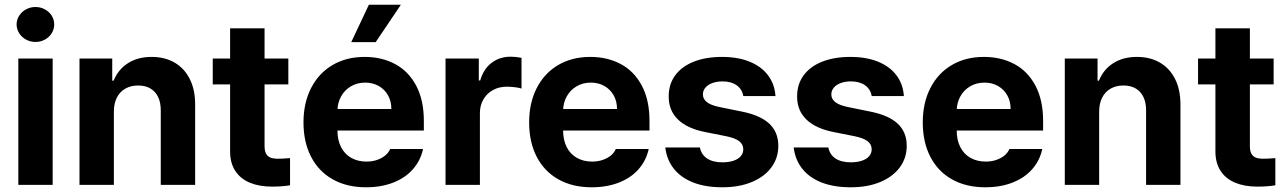

<svg xmlns="http://www.w3.org/2000/svg" viewBox="-20 -776 5401 806"><path d="M56.9 -530.3H201.1V0H56.9ZM49.7 -673.3Q49.7 -693.3 60.5 -710.2Q71.4 -727 89.5 -736.8Q107.6 -746.6 128.7 -746.6Q150.3 -746.6 168.4 -736.8Q186.5 -727 197.1 -710.2Q207.6 -693.3 207.6 -673.3Q207.6 -653.7 197.1 -636.6Q186.5 -619.5 168.4 -609.7Q150.3 -599.9 128.7 -599.9Q107.6 -599.9 89.5 -609.7Q71.4 -619.5 60.5 -636.6Q49.7 -653.7 49.7 -673.3Z M458 0H313.7V-530.3H451.2V-437.3H456.9Q475.7 -484.2 516.9 -510.6Q558 -537.1 616.6 -537.1Q671.8 -537.1 713 -513.2Q754.1 -489.3 776.6 -444.4Q799.2 -399.5 799.2 -338V0H654.9V-312.8Q654.9 -345.5 643.8 -368.8Q632.7 -392 611.4 -404.6Q590 -417.1 559.7 -417.1Q529.5 -417.1 506.4 -404.1Q483.3 -391.1 470.6 -366.4Q458 -341.7 458 -307.3Z M1190.4 -421.8H873.1V-530.3H1190.4ZM1090.6 -657.2V-162.8Q1090.6 -142.8 1096.9 -131.2Q1103.1 -119.7 1114.1 -115Q1125.1 -110.3 1141.2 -109.7Q1161.7 -109.2 1197.6 -112.2V1.8Q1165 7.4 1121.9 7.4Q1068.2 7.4 1028.6 -9.1Q989.1 -25.5 967.2 -59.3Q945.4 -93 946 -143V-657.2Z M1254 -262.4Q1254 -344 1286 -406.4Q1317.9 -468.9 1376 -503Q1434 -537.1 1510.9 -537.1Q1582.5 -537.1 1638.6 -507.1Q1694.8 -477.2 1727.1 -416.5Q1759.3 -355.8 1759.3 -268.6V-227.9H1313.2V-318.5H1622.9Q1622.9 -350.8 1608.9 -375.7Q1594.9 -400.7 1570 -415Q1545 -429.2 1513.1 -429.2Q1479.5 -429.2 1453.2 -413.7Q1426.8 -398.2 1412 -371.5Q1397.2 -344.8 1396.6 -313V-228.1Q1396.6 -188.3 1411.6 -158.7Q1426.6 -129.1 1454.3 -113.4Q1482 -97.7 1518.7 -97.7Q1542.9 -97.7 1562.9 -104.7Q1582.9 -111.6 1596.9 -123.1Q1611 -134.6 1618 -150.6H1755.9Q1745.4 -102.2 1713.6 -65.9Q1681.8 -29.5 1631.3 -9.7Q1580.7 10.2 1516.5 10.2Q1436.3 10.2 1377.1 -22.9Q1317.9 -56.1 1286 -117.6Q1254 -179.1 1254 -262.4ZM1528.5 -756.1H1662.8L1557.2 -599.2H1454.5Z M1850.3 -530.3H1990V-438.2H1995.8Q2009.9 -486.9 2043.9 -512.4Q2077.9 -538 2123.2 -538Q2146.5 -538 2169.3 -533.2V-404.1Q2160 -407.7 2141.6 -409.9Q2123.2 -412.1 2107.5 -412.1Q2075.4 -412.1 2049.8 -398.2Q2024.2 -384.3 2009.4 -359Q1994.6 -333.8 1994.6 -301.4V0H1850.3Z M2201.3 -262.4Q2201.3 -344 2233.2 -406.4Q2265.2 -468.9 2323.2 -503Q2381.3 -537.1 2458.1 -537.1Q2529.7 -537.1 2585.9 -507.1Q2642.1 -477.2 2674.3 -416.5Q2706.5 -355.8 2706.5 -268.6V-227.9H2260.5V-318.5H2570.2Q2570.2 -350.8 2556.2 -375.7Q2542.2 -400.7 2517.2 -415Q2492.3 -429.2 2460.3 -429.2Q2426.7 -429.2 2400.4 -413.7Q2374.1 -398.2 2359.3 -371.5Q2344.4 -344.8 2343.9 -313V-228.1Q2343.9 -188.3 2358.9 -158.7Q2373.8 -129.1 2401.6 -113.4Q2429.3 -97.7 2465.9 -97.7Q2490.1 -97.7 2510.1 -104.7Q2530.1 -111.6 2544.2 -123.1Q2558.2 -134.6 2565.2 -150.6H2703.2Q2692.7 -102.2 2660.9 -65.9Q2629.1 -29.5 2578.5 -9.7Q2527.9 10.2 2463.7 10.2Q2383.6 10.2 2324.4 -22.9Q2265.2 -56.1 2233.2 -117.6Q2201.3 -179.1 2201.3 -262.4Z M3013.3 -434.3Q2989.9 -434.3 2971.2 -427.7Q2952.4 -421 2941.6 -408.5Q2930.8 -396 2930.8 -380.2Q2930.3 -361.6 2946.7 -348Q2963 -334.4 2999 -327L3094.7 -307.5Q3172.1 -292 3209.7 -256.6Q3247.3 -221.2 3247.3 -163.9Q3247.3 -112.5 3217.9 -73Q3188.6 -33.6 3135.6 -11.7Q3082.6 10.2 3012.2 10.2Q2941.6 10.2 2890.1 -9.9Q2838.5 -30.1 2808.8 -67.6Q2779 -105.2 2772.8 -156.9H2918.1Q2924.3 -126.6 2948.5 -110.6Q2972.6 -94.6 3012.5 -94.6Q3038.6 -94.6 3058.4 -101Q3078.2 -107.5 3089.2 -119.9Q3100.2 -132.4 3100.2 -149.1Q3100.2 -170.2 3082.8 -183.5Q3065.4 -196.7 3028.2 -204.2L2940.4 -221.7Q2864.4 -236.6 2825.5 -274.9Q2786.6 -313.2 2787.2 -371.5Q2787.2 -422.5 2814.5 -459.8Q2841.9 -497.1 2892.4 -517.1Q2943 -537.1 3011.1 -537.1Q3077.5 -537.1 3126.8 -517.1Q3176.1 -497.1 3204.1 -460Q3232.1 -422.8 3235.4 -372.7H3100.3Q3095.3 -401.8 3072.4 -418Q3049.4 -434.3 3013.3 -434.3Z M3552.4 -434.3Q3529 -434.3 3510.2 -427.7Q3491.5 -421 3480.7 -408.5Q3469.9 -396 3469.9 -380.2Q3469.3 -361.6 3485.7 -348Q3502.1 -334.4 3538.1 -327L3633.7 -307.5Q3711.1 -292 3748.8 -256.6Q3786.4 -221.2 3786.4 -163.9Q3786.4 -112.5 3757 -73Q3727.6 -33.6 3674.7 -11.7Q3621.7 10.2 3551.3 10.2Q3480.7 10.2 3429.1 -9.9Q3377.6 -30.1 3347.9 -67.6Q3318.1 -105.2 3311.8 -156.9H3457.2Q3463.4 -126.6 3487.5 -110.6Q3511.7 -94.6 3551.6 -94.6Q3577.6 -94.6 3597.4 -101Q3617.3 -107.5 3628.2 -119.9Q3639.2 -132.4 3639.2 -149.1Q3639.2 -170.2 3621.8 -183.5Q3604.4 -196.7 3567.2 -204.2L3479.4 -221.7Q3403.5 -236.6 3364.6 -274.9Q3325.7 -313.2 3326.2 -371.5Q3326.2 -422.5 3353.6 -459.8Q3381 -497.1 3431.5 -517.1Q3482 -537.1 3550.1 -537.1Q3616.6 -537.1 3665.9 -517.1Q3715.2 -497.1 3743.2 -460Q3771.2 -422.8 3774.4 -372.7H3639.3Q3634.4 -401.8 3611.4 -418Q3588.4 -434.3 3552.4 -434.3Z M3853.7 -262.4Q3853.7 -344 3885.6 -406.4Q3917.5 -468.9 3975.6 -503Q4033.7 -537.1 4110.5 -537.1Q4182.1 -537.1 4238.3 -507.1Q4294.4 -477.2 4326.7 -416.5Q4358.9 -355.8 4358.9 -268.6V-227.9H3912.8V-318.5H4222.5Q4222.5 -350.8 4208.5 -375.7Q4194.5 -400.7 4169.6 -415Q4144.6 -429.2 4112.7 -429.2Q4079.1 -429.2 4052.8 -413.7Q4026.5 -398.2 4011.6 -371.5Q3996.8 -344.8 3996.2 -313V-228.1Q3996.2 -188.3 4011.2 -158.7Q4026.2 -129.1 4053.9 -113.4Q4081.6 -97.7 4118.3 -97.7Q4142.5 -97.7 4162.5 -104.7Q4182.5 -111.6 4196.5 -123.1Q4210.6 -134.6 4217.6 -150.6H4355.5Q4345 -102.2 4313.2 -65.9Q4281.4 -29.5 4230.9 -9.7Q4180.3 10.2 4116.1 10.2Q4035.9 10.2 3976.7 -22.9Q3917.5 -56.1 3885.6 -117.6Q3853.7 -179.1 3853.7 -262.4Z M4594.2 0H4449.9V-530.3H4587.4V-437.3H4593.1Q4612 -484.2 4653.1 -510.6Q4694.2 -537.1 4752.8 -537.1Q4808.1 -537.1 4849.2 -513.2Q4890.3 -489.3 4912.9 -444.4Q4935.4 -399.5 4935.4 -338V0H4791.2V-312.8Q4791.2 -345.5 4780 -368.8Q4768.9 -392 4747.6 -404.6Q4726.3 -417.1 4695.9 -417.1Q4665.7 -417.1 4642.6 -404.1Q4619.5 -391.1 4606.9 -366.4Q4594.2 -341.7 4594.2 -307.3Z M5326.6 -421.8H5009.3V-530.3H5326.6ZM5226.9 -657.2V-162.8Q5226.9 -142.8 5233.1 -131.2Q5239.3 -119.7 5250.3 -115Q5261.3 -110.3 5277.4 -109.7Q5298 -109.2 5333.8 -112.2V1.8Q5301.3 7.4 5258.1 7.4Q5204.4 7.4 5164.9 -9.1Q5125.3 -25.5 5103.5 -59.3Q5081.7 -93 5082.2 -143V-657.2Z"/></svg>

Font: Pretendard Std Variable
Style: Regular
Weight: 400
Designer: Base glyphs from Inter by Rasmus Andersson; Hangeul glyphs from Noto Sans CJK(Source Han Sans) by Jang Soo-young and Kan
Foundry: Kil Hyung-jin
Version: Version 1.309;Glyphs 3.2 (3225)